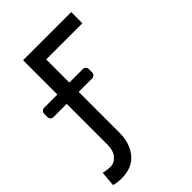

<svg xmlns="http://www.w3.org/2000/svg" viewBox="-268 -640 950 950"><g transform="rotate(-45 207.0 -165.5)"><path d="M413.4 -545.5V-467.3H160.5V0H76.7V-545.5ZM-36.9 -260.7V-284.8Q-36.9 -293.3 -30.7 -299.4Q-24.5 -305.4 -16 -305.4H255Q263.5 -305.4 269.5 -299.4Q275.6 -293.3 275.6 -284.8V-260.7Q275.6 -252.1 269.5 -246.1Q263.5 -240.1 255 -240.1H-16Q-24.5 -240.1 -30.7 -246.1Q-36.9 -252.1 -36.9 -260.7ZM76.7 -76.7H160.5V44Q160.5 118.6 121.8 165.8Q83.1 213.1 8.5 213.1Q-6.4 213.1 -19 211.6Q-31.6 210.2 -45.5 206L-38.4 126.4Q-32 129.6 -14.9 131.6Q2.1 133.5 8.5 133.5Q37.3 133.5 57 110.1Q76.7 86.6 76.7 44Z"/></g></svg>

Font: DeltaSans
Style: Regular
Weight: 400
Designer: Rasmus Andersson
Foundry: rsms
Version: Version 3.012